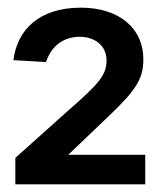

<svg xmlns="http://www.w3.org/2000/svg" viewBox="-20 -865 432 501"><path d="M20 -384H359V-461H158L270 -568C331 -627 354 -658 354 -708C355 -792 290 -845 191 -845C84 -845 25 -789 15 -708L100 -703C116 -751 152 -769 188 -769C225 -769 258 -748 258 -707C258 -671 240 -648 163 -581L20 -453Z"/></svg>

Font: United Sans
Style: Bold
Weight: 700
Designer: Pablo Impallari, Rodrigo Fuenzalida (Modified by Dan O. Williams)
Version: Version 1.000;PS 001.000;hotconv 1.0.88;makeotf.lib2.5.64775